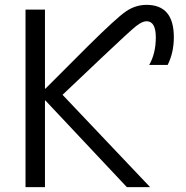

<svg xmlns="http://www.w3.org/2000/svg" viewBox="-20 -770 765 790"><path d="M85 0V-730.5H165V-405.3H167L341.8 -580.1Q458 -695.3 497.6 -722.7Q537.1 -750 583 -750Q695.3 -750 695.3 -617.2Q695.3 -553.7 669.9 -502.9H593.8Q621.1 -549.8 621.1 -616.2Q621.1 -682.6 583 -682.6Q565.4 -682.6 540 -662.6Q514.6 -642.6 404.3 -538.1L237.3 -379.9L597.7 0H502L167 -356.4H165V0Z"/></svg>

Font: GenEi M Gothic v2 Regular
Style: Regular
Weight: 400
Version: Version 2.0